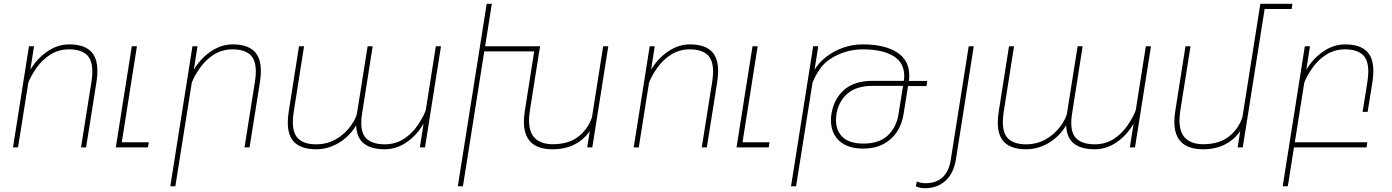

<svg xmlns="http://www.w3.org/2000/svg" viewBox="-20 -770 7270 1003"><path d="M169.4 -413.6Q141.1 -373 127.9 -338.4L74.2 0H47.9L131.3 -528.3H157.7L138.7 -405.8Q172.9 -463.9 227.1 -501Q281.2 -538.1 341.3 -538.1Q414.6 -538.1 451.7 -504.6Q488.8 -471.2 488.8 -398.9Q488.8 -374.5 484.4 -344.2L429.7 0H403.3L458 -344.2Q462.4 -373 462.4 -395.5Q462.4 -459.5 430.9 -485.8Q399.4 -512.2 341.3 -512.2Q287.1 -512.2 243.7 -485.1Q200.2 -458 169.4 -413.6Z M757.3 -26.9 752.9 0H585L668.5 -528.3H695.3L616.2 -26.9Z M1023.4 -413.6Q995.1 -373 981.9 -338.4L896 203.1H869.6L985.4 -528.3H1011.7L992.7 -405.8Q1026.9 -463.9 1081.1 -501Q1135.3 -538.1 1195.3 -538.1Q1268.6 -538.1 1305.7 -504.6Q1342.8 -471.2 1342.8 -398.9Q1342.8 -374.5 1338.4 -344.2L1283.7 0H1257.3L1312 -344.2Q1316.4 -373 1316.4 -395.5Q1316.4 -459.5 1284.9 -485.8Q1253.4 -512.2 1195.3 -512.2Q1141.1 -512.2 1097.7 -485.1Q1054.2 -458 1023.4 -413.6Z M2163.6 -118.2Q2193.4 -163.1 2204.1 -194.3L2256.8 -528.3H2283.7L2200.2 0H2173.3L2192.9 -124.5Q2159.2 -64.9 2105.2 -27.6Q2051.3 9.8 1990.2 9.8Q1918.5 9.8 1880.9 -20.3Q1843.3 -50.3 1840.3 -115.2Q1819.8 -79.6 1787.8 -51.3Q1755.9 -22.9 1715.6 -6.6Q1675.3 9.8 1631.8 9.8Q1558.6 9.8 1521 -23.7Q1483.4 -57.1 1483.4 -129.4Q1483.4 -154.3 1487.8 -184.1L1542 -528.3H1568.4L1514.2 -184.1Q1509.8 -155.8 1509.8 -132.8Q1509.8 -69.3 1541.3 -42.7Q1572.8 -16.1 1629.9 -16.1Q1689 -16.1 1734.6 -42.5Q1780.3 -68.8 1811 -110.8Q1838.4 -147.9 1844.7 -176.8L1900.4 -528.3H1926.8L1871.1 -174.3Q1867.2 -151.4 1867.2 -127.9Q1867.2 -66.9 1899.4 -41.5Q1931.6 -16.1 1990.2 -16.1Q2045.4 -16.1 2089.4 -44.2Q2133.3 -72.3 2163.6 -118.2Z M3157.7 -528.3 3074.2 0H3047.4L3061 -85.4Q3029.8 -40 2980.7 -15.1Q2931.6 9.8 2866.7 9.8Q2716.8 9.8 2716.8 -133.8Q2716.8 -161.1 2721.7 -190.4L2770.5 -501.5H2509.8L2398.4 203.1H2371.6L2522.5 -750H2549.3L2514.2 -528.3H2801.3L2797.4 -501.5H2796.9L2747.6 -189.5Q2743.7 -161.1 2743.7 -141.6Q2743.7 -76.2 2776.4 -46.4Q2809.1 -16.6 2866.7 -16.6Q2949.2 -16.6 2999.8 -55.2Q3050.3 -93.8 3072.3 -156.7L3130.9 -528.3Z M3412.1 -413.6Q3383.8 -373 3370.6 -338.4L3316.9 0H3290.5L3374 -528.3H3400.4L3381.3 -405.8Q3415.5 -463.9 3469.7 -501Q3523.9 -538.1 3584 -538.1Q3657.2 -538.1 3694.3 -504.6Q3731.4 -471.2 3731.4 -398.9Q3731.4 -374.5 3727.1 -344.2L3672.4 0H3646L3700.7 -344.2Q3705.1 -373 3705.1 -395.5Q3705.1 -459.5 3673.6 -485.8Q3642.1 -512.2 3584 -512.2Q3529.8 -512.2 3486.3 -485.1Q3442.9 -458 3412.1 -413.6Z M4000 -26.9 3995.6 0H3827.6L3911.1 -528.3H3938L3858.9 -26.9Z M4723.6 -320.3 4722.7 -315.4 4700.2 -173.8Q4691.9 -120.1 4664.3 -79.3Q4636.7 -38.6 4592.3 -16.1Q4547.9 6.3 4489.7 6.3Q4433.1 6.3 4395.3 -12.9Q4357.4 -32.2 4339.1 -65.7Q4320.8 -99.1 4320.8 -141.1Q4320.8 -159.7 4323.2 -173.8Q4335.9 -253.9 4389.9 -300.8Q4443.8 -347.7 4537.6 -347.7H4701.7Q4703.6 -359.4 4703.6 -373.5Q4703.6 -443.4 4646.2 -477.8Q4588.9 -512.2 4486.8 -512.2Q4438.5 -512.2 4394.5 -498.3Q4350.6 -484.4 4317.4 -461.9Q4284.2 -439.5 4266.1 -413.6Q4238.3 -374.5 4224.6 -338.4L4138.7 203.1H4112.3L4228 -528.3H4254.4L4235.4 -405.8Q4257.3 -442.9 4296.1 -473.1Q4335 -503.4 4384.5 -520.8Q4434.1 -538.1 4486.8 -538.1Q4601.6 -538.1 4665.8 -496.6Q4730 -455.1 4730 -376Q4730 -360.8 4728 -347.2H4824.2L4819.8 -320.3ZM4673.8 -173.8 4697.3 -320.3H4696.3V-321.3H4537.6Q4453.6 -321.3 4407 -280.8Q4360.4 -240.2 4349.6 -173.8Q4347.2 -155.8 4347.2 -142.6Q4347.2 -85.9 4382.8 -53Q4418.5 -20 4490.7 -20Q4572.8 -20 4617.9 -62.5Q4663.1 -105 4673.8 -173.8Z M5040.5 -528.3H5066.9L4973.6 63Q4961.9 135.3 4919.2 174.3Q4876.5 213.4 4810.5 213.4Q4787.6 213.4 4764.2 203.6L4769.5 178.2Q4791.5 187 4814.5 187Q4870.6 187 4904.1 156.2Q4937.5 125.5 4946.8 64Z M5872.6 -118.2Q5902.3 -163.1 5913.1 -194.3L5965.8 -528.3H5992.7L5909.2 0H5882.3L5901.9 -124.5Q5868.2 -64.9 5814.2 -27.6Q5760.3 9.8 5699.2 9.8Q5627.4 9.8 5589.8 -20.3Q5552.2 -50.3 5549.3 -115.2Q5528.8 -79.6 5496.8 -51.3Q5464.8 -22.9 5424.6 -6.6Q5384.3 9.8 5340.8 9.8Q5267.6 9.8 5230 -23.7Q5192.4 -57.1 5192.4 -129.4Q5192.4 -154.3 5196.8 -184.1L5251 -528.3H5277.3L5223.1 -184.1Q5218.8 -155.8 5218.8 -132.8Q5218.8 -69.3 5250.2 -42.7Q5281.7 -16.1 5338.9 -16.1Q5397.9 -16.1 5443.6 -42.5Q5489.3 -68.8 5520 -110.8Q5547.4 -147.9 5553.7 -176.8L5609.4 -528.3H5635.7L5580.1 -174.3Q5576.2 -151.4 5576.2 -127.9Q5576.2 -66.9 5608.4 -41.5Q5640.6 -16.1 5699.2 -16.1Q5754.4 -16.1 5798.3 -44.2Q5842.3 -72.3 5872.6 -118.2Z M6727.5 -723.1H6586.4L6472.2 0H6445.3L6459 -85.4Q6427.7 -40 6378.7 -15.1Q6329.6 9.8 6264.6 9.8Q6114.7 9.8 6114.7 -134.3Q6114.7 -161.1 6119.6 -190.4L6172.9 -528.3H6199.2L6145.5 -189.5Q6141.6 -161.1 6141.6 -141.6Q6141.6 -76.2 6174.3 -46.4Q6207 -16.6 6264.6 -16.6Q6347.2 -16.6 6397.7 -55.2Q6448.2 -93.8 6470.2 -156.7L6564 -750H6731.4Z M7154.3 -398.9Q7154.3 -374.5 7149.9 -344.2L7124.5 -185.5H7098.1L7123.5 -344.2Q7127.9 -373.5 7127.9 -396.5Q7127.9 -460 7096.4 -486.1Q7064.9 -512.2 7006.8 -512.2Q6952.6 -512.2 6909.2 -485.1Q6865.7 -458 6835 -413.6Q6806.6 -373 6793.5 -338.4L6744.1 -26.9H7123L7118.7 0H6739.7L6707.5 203.1H6680.7L6796.4 -528.3H6823.2L6804.2 -405.8Q6838.4 -463.9 6892.6 -501Q6946.8 -538.1 7006.8 -538.1Q7080.1 -538.1 7117.2 -504.6Q7154.3 -471.2 7154.3 -398.9Z"/></svg>

Font: Mardoto Thin
Style: Italic
Weight: 250
Italic angle: -12°
Designer: Christian Robertson, Vahan Hovhannisyan
Foundry: Google
Version: Version 1.000